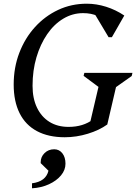

<svg xmlns="http://www.w3.org/2000/svg" viewBox="-20 -726 737 1038"><path d="M330 16Q242 16 180 -17Q118 -50 86 -114Q54 -178 54 -269Q54 -361 84.5 -440.5Q115 -520 169 -579.5Q223 -639 294.5 -672.5Q366 -706 449 -706Q501 -706 553.5 -689.5Q606 -673 652 -642L585 -525H567L481 -669H563V-593Q538 -625 506 -640Q474 -655 429 -655Q372 -655 322 -625Q272 -595 235 -541Q198 -487 177 -416Q156 -345 156 -262Q156 -194 180 -144Q204 -94 247.5 -67Q291 -40 351 -40Q430 -40 484 -81L500 -54H465L521 -293L545 -232L432 -316L436 -332H696L692 -315L576 -233L616 -293L560 -53Q517 -22 455 -3Q393 16 330 16ZM153 292V265Q191 260 213 243Q235 226 242 197L200 156V151Q200 122 221 101.5Q242 81 273 81Q300 81 317 102.5Q334 124 334 159Q334 193 310 222Q286 251 245 270Q204 289 153 292Z"/></svg>

Font: Platypi Light
Style: Italic
Weight: 300
Italic angle: -13°
Designer: David Sargent
Foundry: Bolt Cutter Type
Version: Version 1.200